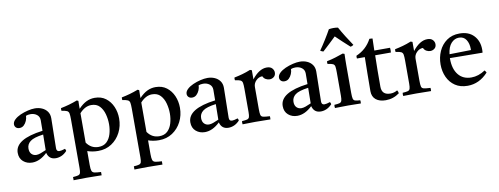

<svg xmlns="http://www.w3.org/2000/svg" viewBox="-75 -1167 4752 1828"><g transform="rotate(-10 2301.0 -253.0)"><path d="M383 10Q317 10 300 -56Q229 12 155 12Q104 12 68.5 -18.5Q33 -49 33 -103Q33 -235 302 -269Q302 -293 302.5 -318Q303 -343 303 -371Q303 -406 277.5 -425.5Q252 -445 216 -445Q190 -445 172 -437Q172 -414 162 -390Q152 -366 134.5 -349.5Q117 -333 92 -333Q70 -333 57.5 -345.5Q45 -358 45 -376Q45 -400 67.5 -421.5Q90 -443 125 -458.5Q160 -474 198 -483Q236 -492 266 -492Q303 -492 334.5 -478.5Q366 -465 385.5 -438.5Q405 -412 405 -373Q405 -349 404 -310.5Q403 -272 402.5 -228.5Q402 -185 401 -146Q400 -107 400 -83Q400 -51 428 -51Q446 -51 483 -63Q487 -58 488.5 -52Q490 -46 491 -41Q466 -14 438.5 -2Q411 10 383 10ZM300 -83 302 -233Q210 -221 175.5 -194Q141 -167 141 -125Q141 -90 159.5 -71.5Q178 -53 206 -53Q224 -53 246.5 -61Q269 -69 300 -83Z M512 246Q511 230 512 215Q547 213 563 208Q579 203 583.5 188.5Q588 174 588 142V-328Q588 -367 584.5 -386Q581 -405 565.5 -412.5Q550 -420 513 -425Q511 -439 513 -451Q554 -459 593 -470Q632 -481 674 -497L688 -490Q687 -465 687 -447.5Q687 -430 687 -414Q726 -455 764 -473.5Q802 -492 845 -492Q908 -492 951.5 -459Q995 -426 1018 -373Q1041 -320 1041 -258Q1041 -185 1009.5 -123.5Q978 -62 922 -25Q866 12 792 12Q763 12 737 7.5Q711 3 688 -5V130Q688 169 694 186Q700 203 720 207.5Q740 212 783 214Q784 230 783 246Q749 246 714.5 245Q680 244 639 244Q600 244 572 245Q544 246 512 246ZM687 -87Q730 -25 801 -25Q851 -25 880.5 -53Q910 -81 923.5 -126Q937 -171 937 -221Q937 -271 924 -319Q911 -367 881.5 -398.5Q852 -430 801 -430Q740 -430 687 -371Z M1100 246Q1099 230 1100 215Q1135 213 1151 208Q1167 203 1171.5 188.5Q1176 174 1176 142V-328Q1176 -367 1172.5 -386Q1169 -405 1153.5 -412.5Q1138 -420 1101 -425Q1099 -439 1101 -451Q1142 -459 1181 -470Q1220 -481 1262 -497L1276 -490Q1275 -465 1275 -447.5Q1275 -430 1275 -414Q1314 -455 1352 -473.5Q1390 -492 1433 -492Q1496 -492 1539.5 -459Q1583 -426 1606 -373Q1629 -320 1629 -258Q1629 -185 1597.5 -123.5Q1566 -62 1510 -25Q1454 12 1380 12Q1351 12 1325 7.5Q1299 3 1276 -5V130Q1276 169 1282 186Q1288 203 1308 207.5Q1328 212 1371 214Q1372 230 1371 246Q1337 246 1302.5 245Q1268 244 1227 244Q1188 244 1160 245Q1132 246 1100 246ZM1275 -87Q1318 -25 1389 -25Q1439 -25 1468.5 -53Q1498 -81 1511.5 -126Q1525 -171 1525 -221Q1525 -271 1512 -319Q1499 -367 1469.5 -398.5Q1440 -430 1389 -430Q1328 -430 1275 -371Z M2052 10Q1986 10 1969 -56Q1898 12 1824 12Q1773 12 1737.5 -18.5Q1702 -49 1702 -103Q1702 -235 1971 -269Q1971 -293 1971.5 -318Q1972 -343 1972 -371Q1972 -406 1946.5 -425.5Q1921 -445 1885 -445Q1859 -445 1841 -437Q1841 -414 1831 -390Q1821 -366 1803.5 -349.5Q1786 -333 1761 -333Q1739 -333 1726.5 -345.5Q1714 -358 1714 -376Q1714 -400 1736.5 -421.5Q1759 -443 1794 -458.5Q1829 -474 1867 -483Q1905 -492 1935 -492Q1972 -492 2003.5 -478.5Q2035 -465 2054.5 -438.5Q2074 -412 2074 -373Q2074 -349 2073 -310.5Q2072 -272 2071.5 -228.5Q2071 -185 2070 -146Q2069 -107 2069 -83Q2069 -51 2097 -51Q2115 -51 2152 -63Q2156 -58 2157.5 -52Q2159 -46 2160 -41Q2135 -14 2107.5 -2Q2080 10 2052 10ZM1969 -83 1971 -233Q1879 -221 1844.5 -194Q1810 -167 1810 -125Q1810 -90 1828.5 -71.5Q1847 -53 1875 -53Q1893 -53 1915.5 -61Q1938 -69 1969 -83Z M2189 1Q2186 -15 2189 -30Q2223 -32 2239 -36.5Q2255 -41 2260 -56Q2265 -71 2265 -104V-328Q2265 -367 2261.5 -386Q2258 -405 2242.5 -412.5Q2227 -420 2190 -425Q2187 -439 2190 -451Q2230 -459 2268 -469.5Q2306 -480 2348 -497L2365 -491V-403Q2435 -492 2508 -492Q2543 -492 2560 -473.5Q2577 -455 2577 -432Q2577 -405 2559 -390.5Q2541 -376 2518 -376Q2499 -376 2480.5 -386Q2462 -396 2453 -417Q2419 -417 2392.5 -390.5Q2366 -364 2366 -329V-114Q2366 -75 2370.5 -58Q2375 -41 2394.5 -36.5Q2414 -32 2458 -30Q2460 -16 2458 1Q2424 1 2388 0Q2352 -1 2314 -1Q2277 -1 2248.5 0Q2220 1 2189 1Z M2945 10Q2879 10 2862 -56Q2791 12 2717 12Q2666 12 2630.5 -18.5Q2595 -49 2595 -103Q2595 -235 2864 -269Q2864 -293 2864.5 -318Q2865 -343 2865 -371Q2865 -406 2839.5 -425.5Q2814 -445 2778 -445Q2752 -445 2734 -437Q2734 -414 2724 -390Q2714 -366 2696.5 -349.5Q2679 -333 2654 -333Q2632 -333 2619.5 -345.5Q2607 -358 2607 -376Q2607 -400 2629.5 -421.5Q2652 -443 2687 -458.5Q2722 -474 2760 -483Q2798 -492 2828 -492Q2865 -492 2896.5 -478.5Q2928 -465 2947.5 -438.5Q2967 -412 2967 -373Q2967 -349 2966 -310.5Q2965 -272 2964.5 -228.5Q2964 -185 2963 -146Q2962 -107 2962 -83Q2962 -51 2990 -51Q3008 -51 3045 -63Q3049 -58 3050.5 -52Q3052 -46 3053 -41Q3028 -14 3000.5 -2Q2973 10 2945 10ZM2862 -83 2864 -233Q2772 -221 2737.5 -194Q2703 -167 2703 -125Q2703 -90 2721.5 -71.5Q2740 -53 2768 -53Q2786 -53 2808.5 -61Q2831 -69 2862 -83Z M3332 1Q3304 1 3275 0Q3246 -1 3211 -1Q3179 -1 3145.5 0Q3112 1 3082 1Q3079 -15 3082 -30Q3116 -32 3132 -36.5Q3148 -41 3153 -56Q3158 -71 3158 -104V-328Q3158 -367 3155 -386Q3152 -405 3137 -412.5Q3122 -420 3085 -425Q3082 -439 3085 -451Q3127 -459 3167 -471.5Q3207 -484 3244 -497L3261 -491Q3260 -460 3259.5 -433Q3259 -406 3259 -382V-114Q3259 -75 3263.5 -58Q3268 -41 3283.5 -36.5Q3299 -32 3332 -30Q3335 -15 3332 1ZM3198 -671Q3168 -642 3135 -611Q3102 -580 3067 -548Q3060 -550 3052.5 -553Q3045 -556 3038 -561Q3067 -602 3099.5 -654Q3132 -706 3155 -748Q3165 -750 3176 -751Q3187 -752 3199 -752Q3211 -752 3222 -751Q3233 -750 3243 -748Q3266 -706 3298.5 -654Q3331 -602 3359 -561Q3347 -551 3330 -548Q3294 -580 3261 -611Q3228 -642 3198 -671Z M3572 12Q3512 12 3477 -16.5Q3442 -45 3442 -99Q3442 -187 3443.5 -269Q3445 -351 3446 -427H3370Q3367 -442 3370 -454Q3469 -496 3519 -591Q3527 -591 3535 -590.5Q3543 -590 3549 -589Q3548 -563 3547.5 -534Q3547 -505 3546 -473H3698Q3701 -451 3698 -427H3546Q3544 -357 3543.5 -279.5Q3543 -202 3543 -124Q3543 -43 3627 -43Q3663 -43 3694 -62Q3703 -50 3705 -32Q3646 12 3572 12Z M3742 1Q3739 -15 3742 -30Q3776 -32 3792 -36.5Q3808 -41 3813 -56Q3818 -71 3818 -104V-328Q3818 -367 3814.5 -386Q3811 -405 3795.5 -412.5Q3780 -420 3743 -425Q3740 -439 3743 -451Q3783 -459 3821 -469.5Q3859 -480 3901 -497L3918 -491V-403Q3988 -492 4061 -492Q4096 -492 4113 -473.5Q4130 -455 4130 -432Q4130 -405 4112 -390.5Q4094 -376 4071 -376Q4052 -376 4033.5 -386Q4015 -396 4006 -417Q3972 -417 3945.5 -390.5Q3919 -364 3919 -329V-114Q3919 -75 3923.5 -58Q3928 -41 3947.5 -36.5Q3967 -32 4011 -30Q4013 -16 4011 1Q3977 1 3941 0Q3905 -1 3867 -1Q3830 -1 3801.5 0Q3773 1 3742 1Z M4364 12Q4293 12 4244 -21Q4195 -54 4169.5 -109.5Q4144 -165 4144 -232Q4144 -301 4170.5 -360Q4197 -419 4248 -455.5Q4299 -492 4372 -492Q4460 -492 4509.5 -439.5Q4559 -387 4559 -304Q4559 -294 4558.5 -286.5Q4558 -279 4557 -274L4242 -277Q4242 -273 4242 -270Q4242 -172 4287 -116Q4332 -60 4413 -60Q4481 -60 4547 -104Q4557 -92 4562 -81Q4477 12 4364 12ZM4245 -314 4452 -318Q4453 -320 4453 -323.5Q4453 -327 4453 -328Q4453 -382 4429.5 -418Q4406 -454 4360 -454Q4317 -454 4285 -419Q4253 -384 4245 -314Z"/></g></svg>

Font: Tiro Bangla
Style: Regular
Weight: 400
Designer: Bangla: John Hudson & Fiona Ross. Latin: John Hudson.
Foundry: Tiro Typeworks Ltd.
Version: Version 1.60